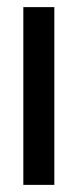

<svg xmlns="http://www.w3.org/2000/svg" viewBox="-20 -519 218 539"><path d="M45.5 0V-499H132.5V0Z"/></svg>

Font: Anek Latin Condensed Medium
Style: Regular
Weight: 500
Width: 3
Designer: Yesha Goshar
Foundry: Ek Type
Version: Version 1.003